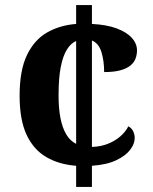

<svg xmlns="http://www.w3.org/2000/svg" viewBox="-20 -734 599 754"><path d="M279 -83Q212 -88 162 -117Q112 -146 84.5 -204.5Q57 -263 57 -358Q57 -458 86 -518Q115 -578 165 -606.5Q215 -635 279 -640V-714H341V-640Q399 -637 438 -622.5Q477 -608 497.5 -585.5Q518 -563 518 -536Q518 -520 512.5 -504.5Q507 -489 492.5 -477Q478 -465 453 -458Q428 -451 389 -451Q389 -494 378.5 -529Q368 -564 341 -575V-157Q375 -158 403 -169Q431 -180 452 -198Q473 -216 484 -238Q497 -231 503 -218.5Q509 -206 509 -192Q509 -169 491 -145.5Q473 -122 436 -104.5Q399 -87 341 -83V0H279ZM279 -573Q258 -564 242.5 -539Q227 -514 218.5 -470.5Q210 -427 210 -359Q210 -308 217.5 -270Q225 -232 240 -206.5Q255 -181 279 -169Z"/></svg>

Font: Noto Serif Tamil
Style: Bold
Weight: 700
Designer: Indian Type Foundry, Tom Grace, and the Monotype Design Team
Foundry: Monotype Imaging Inc.
Version: Version 2.003